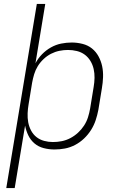

<svg xmlns="http://www.w3.org/2000/svg" viewBox="-20 -755 640 980"><path d="M12 205 168 -735H211L161 -432Q174 -457 194.5 -478Q215 -499 240 -513Q265 -527 292 -532.5Q319 -538 346 -538Q346 -538 346 -538Q346 -538 346 -538Q374 -538 401.5 -531Q429 -524 449.5 -507.5Q470 -491 483 -467Q496 -443 501.5 -416.5Q507 -390 506 -361.5Q505 -333 500 -304L482 -194Q477 -168 468.5 -142Q460 -116 445 -92Q430 -68 409 -48Q388 -28 363 -15Q338 -2 311.5 3Q285 8 258 8Q230 8 203 1Q176 -6 156 -23Q136 -40 124.5 -64Q113 -88 108 -114L55 205ZM250 -30Q273 -30 295.5 -34.5Q318 -39 339 -50Q360 -61 378 -77.5Q396 -94 409 -114Q422 -134 429 -156Q436 -178 440 -201L458 -311Q462 -334 462.5 -357.5Q463 -381 458 -403Q453 -425 441.5 -444Q430 -463 412.5 -476Q395 -489 372.5 -494.5Q350 -500 327 -500Q305 -500 283 -495.5Q261 -491 240.5 -480.5Q220 -470 202.5 -453.5Q185 -437 173 -417.5Q161 -398 154.5 -376.5Q148 -355 144 -333L126 -223Q122 -200 121 -176.5Q120 -153 124 -131Q128 -109 138.5 -89Q149 -69 166 -55.5Q183 -42 205 -36Q227 -30 250 -30Z"/></svg>

Font: Iosevka Curly Slab XLtExObl
Style: Regular
Weight: 200
Width: 7
Italic angle: -9°
Monospace: yes
Designer: Belleve Invis
Foundry: Belleve Invis
Version: Version 11.0.0; ttfautohint (v1.8.3)